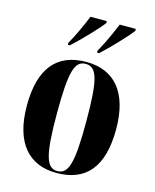

<svg xmlns="http://www.w3.org/2000/svg" viewBox="-116 -844 751 933"><g transform="rotate(15 259.5 -378.0)"><path d="M151 -616V-606H161C204 -645 278 -721 304 -756V-766H222C204 -721 177 -662 151 -616ZM298 -616V-606H308C351 -645 424 -721 450 -756V-766H369C351 -721 324 -662 298 -616ZM258 10C407 10 484 -81 484 -270C484 -457 400 -549 261 -549C112 -549 35 -457 35 -270C35 -82 119 10 258 10ZM260 0C205 0 186 -59 186 -270C186 -481 204 -539 259 -539C316 -539 334 -481 334 -270C334 -59 316 0 260 0Z"/></g></svg>

Font: Noto Serif Display ExtraCondensed ExtraBold
Style: Regular
Weight: 800
Width: 2
Designer: Monotype Design Team
Foundry: Monotype Imaging Inc.
Version: Version 2.009